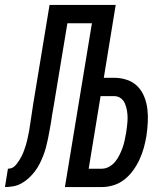

<svg xmlns="http://www.w3.org/2000/svg" viewBox="-60 -755 680 775"><path d="M-40 0 -28 -74Q-21 -74 -13.5 -76.5Q-6 -79 0 -85Q6 -91 10.5 -97.5Q15 -104 19.5 -111Q24 -118 27.5 -125Q31 -132 34 -139.5Q37 -147 39.5 -154.5Q42 -162 44.5 -169.5Q47 -177 48.5 -184.5Q50 -192 52 -199.5Q54 -207 55 -214.5Q56 -222 58 -229Q62 -256 66 -282Q70 -308 74 -335L140 -735H407L359 -441H401Q428 -441 453 -432.5Q478 -424 495.5 -406Q513 -388 522.5 -364Q532 -340 535 -314Q538 -288 536.5 -260.5Q535 -233 531 -206Q527 -182 520.5 -158.5Q514 -135 503.5 -112Q493 -89 478 -68Q463 -47 443 -31Q423 -15 399 -7.5Q375 0 351 0H202L311 -661H212L156 -323Q153 -307 150.5 -292Q148 -277 146 -262Q143 -245 140 -228Q137 -211 133.5 -194Q130 -177 125.5 -160Q121 -143 114.5 -126.5Q108 -110 100 -94Q92 -78 81 -63.5Q70 -49 56.5 -36.5Q43 -24 27 -15Q11 -6 -6.5 -3Q-24 0 -40 0ZM351 -74Q366 -74 380.5 -82Q395 -90 405 -102.5Q415 -115 422 -129Q429 -143 434.5 -158Q440 -173 443 -188Q446 -203 449 -218Q451 -233 453 -248.5Q455 -264 455 -279Q455 -294 452.5 -308.5Q450 -323 444.5 -336.5Q439 -350 427.5 -358.5Q416 -367 401 -367H346L298 -74Z"/></svg>

Font: Iosevka SS04 Extended Oblique
Style: Regular
Weight: 400
Width: 7
Italic angle: -9°
Monospace: yes
Designer: Belleve Invis
Foundry: Belleve Invis
Version: Version 19.0.0; ttfautohint (v1.8.4)